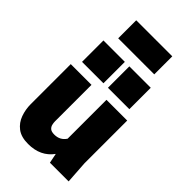

<svg xmlns="http://www.w3.org/2000/svg" viewBox="-305 -1103 1205 1205"><g transform="rotate(45 297.5 -500.5)"><path d="M209 14Q147 14 111 -13.5Q75 -41 59.5 -84.5Q44 -128 44 -175V-530H228V-205Q228 -193 231.5 -178.5Q235 -164 246.5 -154Q258 -144 284 -144Q334 -144 361 -185V-530H545V-150L555 0H389L376 -65Q319 14 209 14ZM504 -590H314V-780H504ZM274 -590H84V-780H274ZM460 -855H140V-1015H460Z"/></g></svg>

Font: Tanohe Sans ExtraBold
Style: Regular
Weight: 800
Designer: Village Type and Design LLC & Cristiano Sobral
Foundry: Cooper Hewitt Smithsonian Design Museum
Version: Version 1.00;September 29, 2021;FontCreator 13.0.0.2655 64-b